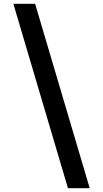

<svg xmlns="http://www.w3.org/2000/svg" viewBox="-20 -843 540 1006"><path d="M336 143 50 -823H164L450 143Z"/></svg>

Font: Iosevka Custom
Style: Bold
Weight: 700
Monospace: yes
Designer: Belleve Invis
Foundry: Belleve Invis
Version: Version 30.3.3; ttfautohint (v1.8.3)